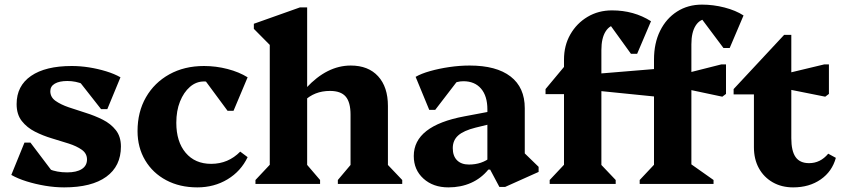

<svg xmlns="http://www.w3.org/2000/svg" viewBox="-20 -797 3652 832"><path d="M258 15Q218 15 176 8Q134 1 95.5 -11Q57 -23 29 -39L86 -179H112L239 -11H143L142 -105Q158 -79 192 -64.5Q226 -50 271 -50Q312 -50 334.5 -64.5Q357 -79 357 -106Q357 -132 334.5 -148Q312 -164 277.5 -175Q243 -186 204.5 -197.5Q166 -209 131.5 -226.5Q97 -244 74.5 -272.5Q52 -301 52 -346Q52 -425 114.5 -468Q177 -511 291 -511Q328 -511 366 -505Q404 -499 440 -488Q476 -477 502 -462L445 -324H418L290 -487H388L389 -393Q374 -418 341 -432Q308 -446 272 -446Q237 -446 217.5 -434.5Q198 -423 198 -402Q198 -376 220.5 -360Q243 -344 278 -332Q313 -320 351.5 -308Q390 -296 425 -278.5Q460 -261 482 -233Q504 -205 504 -162Q504 -77 440.5 -31Q377 15 258 15Z M835 15Q759 15 700.5 -16Q642 -47 609 -102.5Q576 -158 576 -229Q576 -312 612.5 -375.5Q649 -439 714 -475Q779 -511 864 -511Q916 -511 966 -498Q1016 -485 1053 -462L992 -317H966L850 -474H939V-414Q911 -444 864 -444Q830 -444 803 -420.5Q776 -397 760 -357Q744 -317 744 -265Q744 -183 784.5 -135Q825 -87 895 -87Q969 -87 1021 -140L1053 -116Q1024 -55 966 -20Q908 15 835 15Z M1444 0V-17L1514 -100L1499 -72V-300Q1499 -354 1478 -378.5Q1457 -403 1410 -403Q1376 -403 1348 -392Q1320 -381 1296 -358V-416H1307Q1397 -513 1500 -513Q1576 -513 1618.5 -466.5Q1661 -420 1661 -338V-71L1645 -99L1723 -17V0ZM1087 0V-17L1165 -100L1149 -72V-638L1192 -559L1080 -672V-694L1280 -765H1311V-71L1296 -100L1367 -17V0Z M2144 13 2104 -62H2092V-323Q2092 -381 2064.5 -413Q2037 -445 1988 -445Q1960 -445 1935.5 -431Q1911 -417 1896 -393L1897 -489H1995L1866 -321H1840L1781 -464Q1805 -478 1844 -489Q1883 -500 1927.5 -506.5Q1972 -513 2015 -513Q2131 -513 2192.5 -465.5Q2254 -418 2254 -328V-100L2211 -174L2314 -74V-52L2169 13ZM1923 15Q1857 15 1815 -23Q1773 -61 1773 -121Q1773 -252 1993 -293L2115 -316V-262L2041 -244Q1989 -231 1965.5 -210Q1942 -189 1942 -155Q1942 -121 1960.5 -102.5Q1979 -84 2012 -84Q2068 -84 2107 -116V-62H2096Q2065 -24 2021 -4.5Q1977 15 1923 15Z M2362 0V-17L2440 -100L2424 -72V-458L2467 -389H2344V-411L2424 -507V-539Q2424 -600 2451.5 -648Q2479 -696 2526 -724Q2573 -752 2632 -752Q2727 -752 2801 -705L2741 -564H2714L2605 -715H2736V-657Q2720 -674 2701 -682Q2682 -690 2654 -690Q2623 -690 2604.5 -661Q2586 -632 2586 -580V-71L2570 -99L2648 -17V0ZM2854 -375 2527 -408V-474L2854 -501ZM2752 0V-17L2830 -100L2814 -72V-539Q2814 -610 2840.5 -663.5Q2867 -717 2914 -747Q2961 -777 3022 -777Q3071 -777 3119.5 -764.5Q3168 -752 3202 -730L3142 -589H3115L3002 -740H3126V-682Q3110 -700 3091 -707.5Q3072 -715 3044 -715Q3013 -715 2994.5 -686Q2976 -657 2976 -605V-66L2960 -96L3072 -17V0ZM3110 -378 2912 -420V-469L3106 -518H3126V-390Z M3417 15Q3367 15 3328.5 -7Q3290 -29 3268.5 -68Q3247 -107 3247 -159V-462L3290 -388H3159V-411L3378 -646H3409V-198Q3409 -143 3427.5 -116.5Q3446 -90 3486 -90Q3535 -90 3569 -131L3602 -113Q3586 -54 3536.5 -19.5Q3487 15 3417 15ZM3556 -378 3356 -418V-471L3552 -518H3572V-390Z"/></svg>

Font: Platypi Light
Style: Bold
Weight: 700
Version: Version 1.200